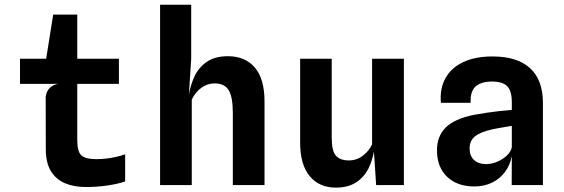

<svg xmlns="http://www.w3.org/2000/svg" viewBox="-20 -800 2440 830"><path d="M351 8.5Q299.5 8.5 260.8 -8Q222 -24.5 200.2 -60Q178.5 -95.5 178 -153L177.5 -378Q177.5 -389.5 183.2 -402.5Q189 -415.5 201.5 -425.2Q214 -435 233.5 -437.5H66.5V-546H179.5L210 -737H314V-546H494V-437.5H314V-193.5Q314 -144.5 332 -128.2Q350 -112 396 -112Q417.5 -112 439.2 -114.5Q461 -117 482 -121.8Q503 -126.5 521 -133V-15.5Q486.5 -4 442 2.2Q397.5 8.5 351 8.5Z M672 0V-779.5H806.5V-545.5L796.5 -389.5Q803 -430 819.5 -467Q837.5 -507 873 -532Q908.5 -557 965.5 -557Q1039.5 -557 1081.5 -508.2Q1123.5 -459.5 1123.5 -361.5V0H986.5V-311.5Q986.5 -381 968.5 -410.2Q950.5 -439.5 908 -439.5Q876 -439.5 849.8 -420Q823.5 -400.5 809 -369.5V0Z M1431.5 11Q1360 11 1318.8 -38.5Q1277.5 -88 1277.5 -184V-546H1414V-204.5Q1414 -146 1432.8 -126.2Q1451.5 -106.5 1487.5 -106.5Q1522.5 -106.5 1549.2 -127.5Q1576 -148.5 1588.5 -176V-546H1726V0H1606L1596.5 -145Q1589 -105 1573.5 -73Q1553.5 -33.5 1519 -11.2Q1484.5 11 1431.5 11Z M2031 6Q1956 6 1912.5 -36Q1869 -78 1869 -150Q1869 -211.5 1907 -249Q1945 -286.5 2028.5 -303.5Q2055 -308.5 2082.8 -312.5Q2110.5 -316.5 2138.5 -319.8Q2166.5 -323 2192.5 -325V-358.5Q2192.5 -407 2172.8 -427.2Q2153 -447.5 2106.5 -447.5Q2061 -447.5 2036.8 -427Q2012.5 -406.5 2014.5 -355.5H1886Q1880.5 -417 1905.8 -462.2Q1931 -507.5 1983 -531.8Q2035 -556 2109 -556Q2216 -556 2271.5 -505.2Q2327 -454.5 2327 -355.5V0H2192L2192.5 -125Q2184.5 -84.5 2161.8 -55Q2139 -25.5 2105.5 -9.8Q2072 6 2031 6ZM2081.5 -90.5Q2105 -90.5 2129.2 -100.8Q2153.5 -111 2171 -127.5Q2188.5 -144 2192.5 -163.5V-256Q2182 -254 2166.2 -251.5Q2150.5 -249 2135 -246.2Q2119.5 -243.5 2108.5 -241Q2057 -229.5 2033.5 -210.8Q2010 -192 2010 -158Q2010 -126 2029.5 -108.2Q2049 -90.5 2081.5 -90.5Z"/></svg>

Font: Spline Sans Mono SemiBold
Style: Regular
Weight: 600
Monospace: yes
Version: Version 1.004